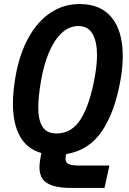

<svg xmlns="http://www.w3.org/2000/svg" viewBox="-20 -755 640 951"><path d="M175.5 74Q175.5 48 185 3Q113 -17.5 78.5 -80.5Q44 -143.5 44 -241.5Q44 -302.5 57 -376.5Q76.5 -487.5 121 -568.2Q165.5 -649 230.5 -692Q295.5 -735 374.5 -735Q479 -735 533.5 -667.8Q588 -600.5 588 -478Q588 -422 577 -359.5Q549 -200 484.8 -105Q420.5 -10 308 8Q304.5 24.5 304.5 32.5Q304.5 49.5 319.5 57.2Q334.5 65 375.5 65H522L497.5 176H336.5Q275 176 239.5 164Q204 152 189.8 129.8Q175.5 107.5 175.5 74ZM450 -376.5Q460.5 -437 460.5 -481.5Q460.5 -549 438.2 -587.5Q416 -626 368.5 -626Q322 -626 285 -591Q248 -556 222.8 -496Q197.5 -436 184 -359.5Q169.5 -277.5 169.5 -223Q169.5 -160.5 190.5 -127.2Q211.5 -94 259.5 -94Q337.5 -94 382 -168.2Q426.5 -242.5 450 -376.5Z"/></svg>

Font: JuliaMono
Style: Bold Italic
Weight: 700
Italic angle: -9°
Monospace: yes
Designer: cormullion
Foundry: corm
Version: Version 0.057; ttfautohint (v1.8.4)